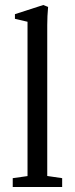

<svg xmlns="http://www.w3.org/2000/svg" viewBox="-20 -746 299 766"><path d="M30.8 0V-35.2L89.8 -43.5V-659.2L39.6 -670.9V-689.5L152.8 -726.1L171.9 -718.3Q168.5 -681.6 168.5 -646V-43.9L228 -35.2V0Z"/></svg>

Font: Elstob 8pt
Style: Regular
Weight: 400
Designer: Peter S. Baker
Version: Version 1.015